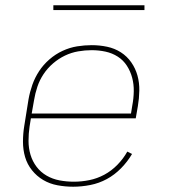

<svg xmlns="http://www.w3.org/2000/svg" viewBox="-20 -699 640 727"><path d="M257 8Q227 8 197.5 2.5Q168 -3 143.5 -17.5Q119 -32 101 -54.5Q83 -77 75 -104.5Q67 -132 67 -162.5Q67 -193 72 -223L88 -323Q93 -351 102.5 -378Q112 -405 128 -429.5Q144 -454 167 -474Q190 -494 217 -506.5Q244 -519 272 -523.5Q300 -528 327 -528Q357 -528 385.5 -522Q414 -516 437.5 -501Q461 -486 477 -463Q493 -440 500.5 -413Q508 -386 507.5 -356Q507 -326 502 -297L494 -251H97L92 -220Q88 -193 88 -165.5Q88 -138 95.5 -113Q103 -88 118.5 -67.5Q134 -47 156.5 -34Q179 -21 205.5 -16Q232 -11 260 -11Q289 -11 318.5 -17Q348 -23 375 -37.5Q402 -52 424.5 -75Q447 -98 462 -125L480 -116Q463 -87 438.5 -62Q414 -37 384.5 -21Q355 -5 322 1.5Q289 8 257 8ZM476 -269 481 -300Q486 -326 486.5 -353Q487 -380 480.5 -404.5Q474 -429 460.5 -450Q447 -471 426 -484.5Q405 -498 379.5 -503.5Q354 -509 327 -509Q302 -509 276 -504.5Q250 -500 226 -488.5Q202 -477 181 -459Q160 -441 145 -418.5Q130 -396 121.5 -370.5Q113 -345 109 -320L100 -269ZM527 -661H182V-679H527Z"/></svg>

Font: Iosevka Aile Thin
Style: Italic
Weight: 100
Italic angle: -9°
Designer: Belleve Invis
Foundry: Belleve Invis
Version: Version 31.1.0; ttfautohint (v1.8.4)